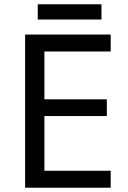

<svg xmlns="http://www.w3.org/2000/svg" viewBox="-20 -875 596 895"><path d="M496 0H97V-714H496V-635H187V-412H478V-334H187V-79H496ZM453 -855V-784H156V-855Z"/></svg>

Font: Noto Sans Malayalam
Style: Regular
Weight: 400
Designer: Jelle Bosma - Monotype Design Team
Foundry: Monotype Imaging Inc.
Version: Version 2.103